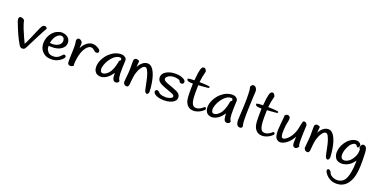

<svg xmlns="http://www.w3.org/2000/svg" viewBox="-19 -1850 6451 3272"><g transform="rotate(20 3206.0 -214.0)"><path d="M44.9 -495.6Q47.4 -495.6 50.3 -495.6Q60.1 -495.6 75.2 -492.2Q94.7 -487.3 116.7 -468.3Q134.3 -393.1 162.8 -322.5Q191.4 -252 222.7 -183.1Q253.9 -114.3 261.5 -101.3Q269 -88.4 266.6 -90.8Q270.5 -94.2 294.9 -146.7Q319.3 -199.2 340.1 -246.3Q360.8 -293.5 380.1 -340.6Q399.4 -387.7 420.2 -432.9Q440.9 -478 463.4 -488.3Q477.5 -494.1 488.3 -494.1Q494.1 -494.1 500 -492.2Q514.2 -486.8 521.5 -478.3Q528.8 -469.7 530.3 -458.5Q509.3 -418.5 491 -388.7Q472.7 -358.9 404.3 -221.7Q335.9 -84.5 325.4 -63.5Q314.9 -42.5 303.7 -24.9Q292.5 -7.3 269.5 -2Q259.8 0 253.4 0Q238.8 0 228 -6.3Q210 -16.1 199.5 -30.8Q189 -45.4 149.4 -121.1Q109.9 -196.8 71.3 -291.7Q32.7 -386.7 25.6 -407.2Q18.6 -427.7 17.6 -446.8Q16.1 -448.7 16.1 -451.7Q16.1 -469.2 23.9 -480.5Q33.2 -493.2 44.9 -495.6Z M665 -252.9Q666.5 -252.4 690.2 -249.8Q713.9 -247.1 748 -251.7Q782.2 -256.3 813.2 -273.4Q844.2 -290.5 858.2 -318.8Q872.1 -347.2 867.4 -375.2Q862.8 -403.3 849.6 -416Q836.4 -428.7 818.4 -432.4Q800.3 -436 781.2 -429.9Q762.2 -423.8 742.4 -407Q722.7 -390.1 708.5 -368.4Q694.3 -346.7 683.8 -321.3Q673.3 -295.9 665 -252.9ZM661.6 -198.7Q661.1 -173.3 665 -154.8Q668.9 -136.2 679 -119.1Q689 -102.1 701.7 -88.6Q714.4 -75.2 730.5 -68.4Q746.6 -61.5 762.7 -58.6Q778.8 -55.7 806.6 -57.1Q834.5 -58.6 854.2 -66.4Q874 -74.2 888.4 -83.7Q902.8 -93.3 913.3 -103.8Q923.8 -114.3 933.6 -126Q943.4 -137.7 951.9 -144Q960.4 -150.4 973.1 -147.9Q985.8 -145.5 993.7 -133.8Q997.6 -128.9 997.6 -121.6Q997.6 -112.3 991.7 -103.5Q983.9 -86.9 963.1 -67.6Q942.4 -48.3 913.6 -32Q884.8 -15.6 854.2 -6.8Q823.7 2 780.8 2Q746.1 2 708 -5.9Q662.1 -19.5 627 -51.8Q591.8 -84 574.7 -129.4Q561 -171.4 561 -211.9V-218.8Q562 -263.2 577.9 -310.5Q593.8 -357.9 628.2 -400.4Q662.6 -442.9 709.5 -466.1Q756.3 -489.3 798.8 -489.3Q841.3 -489.3 877.2 -472.2Q913.1 -455.1 930.4 -429Q947.8 -402.8 951.9 -375Q956.1 -347.2 947.8 -316.4Q939.5 -285.6 910.4 -257.6Q881.3 -229.5 835 -212.9Q791.5 -199.2 754.2 -197.3Q716.8 -195.3 695.8 -196.3Q674.8 -197.3 661.6 -198.7Z M1316.9 -481Q1339.8 -486.3 1361.6 -486.3Q1383.3 -486.3 1410.2 -478Q1437 -469.7 1465.1 -451.4Q1493.2 -433.1 1498.5 -421.6Q1503.9 -410.2 1503.9 -401.4V-397Q1502.9 -384.3 1493.2 -375.5Q1483.4 -366.7 1468 -366.2Q1452.6 -365.7 1438.7 -373.3Q1424.8 -380.9 1406.7 -397Q1388.7 -413.1 1378.2 -417Q1367.7 -420.9 1358.4 -421.6Q1349.1 -422.4 1336.7 -420.2Q1324.2 -418 1312 -410.9Q1299.8 -403.8 1283.9 -389.2Q1268.1 -374.5 1248 -342.5Q1228 -310.5 1214.1 -271.2Q1200.2 -231.9 1191.4 -189.2Q1182.6 -146.5 1178.7 -105.2Q1174.8 -64 1178.2 -21.5Q1148.9 -2 1124 -2H1122.1Q1096.7 -2.9 1083 -19.5Q1072.3 -31.7 1072.3 -84Q1072.3 -99.6 1073.2 -119.6Q1076.2 -201.7 1078.1 -279.5Q1080.1 -357.4 1076.7 -383.5Q1073.2 -409.7 1070.8 -423.6Q1068.4 -437.5 1068.4 -443.8Q1068.4 -454.6 1073.7 -465.8Q1081.1 -481 1096.2 -487.3Q1100.6 -489.3 1107.9 -489.3Q1117.7 -489.3 1128.9 -485.4Q1146.5 -476.6 1159.2 -463.1Q1171.9 -449.7 1173.3 -436.8Q1174.8 -423.8 1173.3 -409.4Q1171.9 -395 1171.1 -366.7Q1170.4 -338.4 1170.4 -340.8Q1171.4 -343.3 1190.4 -376Q1209.5 -408.7 1243.4 -438.7Q1277.3 -468.8 1316.9 -481Z M1856 -486.3Q1864.7 -486.3 1872.6 -486.3Q1897.9 -486.3 1914.6 -481.9Q1936.5 -474.6 1958 -455.3Q1979.5 -436 1976.3 -396.7Q1973.1 -357.4 1971.2 -282.2Q1969.2 -207 1970.7 -172.1Q1972.2 -137.2 1977.5 -103Q1982.9 -68.8 2002 -48.8Q1997.1 -28.3 1990.2 -20.8Q1983.4 -13.2 1973.1 -8.3Q1962.4 -2.9 1942.9 -2.9Q1942.9 -2.9 1945.8 -2.9Q1930.7 -2.9 1920.2 -8.5Q1909.7 -14.2 1903.3 -22.2Q1897 -30.3 1891.6 -44.7Q1886.2 -59.1 1883.3 -86.7Q1880.4 -114.3 1880.4 -137.2Q1880.4 -160.2 1878.4 -147.9Q1880.9 -154.3 1867.7 -134.5Q1854.5 -114.7 1834.5 -92.3Q1814.5 -69.8 1788.3 -50.3Q1762.2 -30.8 1734.4 -19.8Q1706.5 -8.8 1677 -6.3Q1647.5 -3.9 1613.5 -18.1Q1579.6 -32.2 1560.5 -69.8Q1544.4 -99.6 1544.4 -144Q1544.4 -155.3 1545.9 -167.5Q1550.8 -227.5 1587.2 -293.5Q1623.5 -359.4 1674.1 -403.3Q1724.6 -447.3 1771.5 -465.8Q1818.4 -484.4 1856 -486.3ZM1790 -132.3Q1814 -161.1 1829.8 -196.8Q1845.7 -232.4 1854.2 -263.2Q1862.8 -293.9 1866.7 -310.8Q1870.6 -327.6 1876.5 -362.3Q1887.2 -378.9 1901.9 -387.2Q1904.3 -410.2 1897.7 -418Q1891.1 -425.8 1881.8 -427.7Q1872.6 -429.7 1858.9 -428.2Q1845.2 -426.8 1832 -422.4Q1818.8 -418 1801.5 -408.9Q1784.2 -399.9 1759.3 -377.9Q1734.4 -356 1703.6 -312.5Q1672.9 -269 1653.8 -215.3Q1634.8 -161.6 1639.6 -126Q1644.5 -90.3 1661.9 -79.3Q1679.2 -68.4 1702.1 -74Q1725.1 -79.6 1745.8 -93.5Q1766.6 -107.4 1790 -132.3Z M2137.2 -498Q2142.1 -499.5 2146.5 -499.5Q2157.7 -499.5 2174.8 -494.1Q2199.2 -485.4 2200.4 -480.2Q2201.7 -475.1 2199.7 -461.2Q2197.8 -447.3 2195.8 -423.1Q2193.8 -398.9 2192.9 -369.1Q2205.6 -396 2221.4 -417.5Q2237.3 -439 2261.5 -459.2Q2285.6 -479.5 2314.2 -488.5Q2342.8 -497.6 2372.8 -492.4Q2402.8 -487.3 2430.7 -460Q2458.5 -432.6 2482.7 -378.9Q2506.8 -325.2 2521 -256.6Q2535.2 -188 2541 -126Q2545.9 -75.7 2545.9 -54.7Q2545.9 -45.9 2544.4 -42Q2542 -23.4 2531.2 -11.2Q2522.5 -1 2511.2 -1Q2507.3 -1 2504.9 -2Q2491.2 -5.4 2481 -20.8Q2470.7 -36.1 2465.6 -60.8Q2460.4 -85.4 2453.9 -114.3Q2447.3 -143.1 2441.9 -173.6Q2436.5 -204.1 2423.8 -254.9Q2411.1 -305.7 2397.5 -341.1Q2383.8 -376.5 2374.5 -391.1Q2365.2 -405.8 2355.7 -413.3Q2346.2 -420.9 2335.7 -421.6Q2325.2 -422.4 2314.7 -418.7Q2304.2 -415 2290.5 -402.6Q2276.9 -390.1 2260.5 -365.7Q2244.1 -341.3 2232.4 -314.2Q2220.7 -287.1 2212.2 -257.8Q2203.6 -228.5 2196.8 -180.9Q2189.9 -133.3 2188.5 -100.8Q2187 -68.4 2184.8 -52.5Q2182.6 -36.6 2175.5 -21.5Q2168.5 -6.3 2153.6 -4.6Q2138.7 -2.9 2122.1 -7.3Q2105.5 -11.7 2095.7 -26.9Q2085.9 -42 2083.5 -51.3Q2082.5 -53.7 2082.5 -62Q2082.5 -83.5 2090.3 -152.3Q2100.6 -243.2 2101.3 -304.4Q2102.1 -365.7 2100.8 -408.9Q2099.6 -452.1 2102.3 -464.6Q2105 -477.1 2114 -486.1Q2123 -495.1 2137.2 -498Z M3045.9 -418.5Q3046.9 -411.6 3046.9 -405.3Q3046.9 -397.9 3044.9 -389.6Q3036.1 -373.5 3018.1 -368.9Q3000 -364.3 2986.6 -371.1Q2973.1 -377.9 2969.2 -386.7Q2965.3 -395.5 2959.5 -404.8Q2953.6 -414.1 2929.4 -420.9Q2905.3 -427.7 2883.3 -430.2Q2861.3 -432.6 2836.2 -430.2Q2811 -427.7 2783.2 -418.2Q2755.4 -408.7 2731.4 -385.3Q2707.5 -361.8 2718.3 -335.4Q2729 -309.1 2811.8 -280Q2894.5 -251 2960.9 -222.7Q3027.3 -194.3 3036.9 -147.9Q3046.4 -101.6 3023.7 -70.6Q3001 -39.6 2961.7 -23.2Q2922.4 -6.8 2882.3 -1Q2853 2.9 2821.8 2.9Q2810.5 2.9 2801.3 2Q2759.3 0 2723.9 -8.8Q2688.5 -17.6 2663.1 -33.7Q2637.7 -49.8 2630.4 -69.6Q2623 -89.4 2630.6 -102.5Q2638.2 -115.7 2652.8 -119.6Q2667.5 -123.5 2680.2 -116.5Q2692.9 -109.4 2701.7 -98.4Q2710.4 -87.4 2729.5 -76.7Q2748.5 -65.9 2778.8 -61.3Q2809.1 -56.6 2832.5 -56.6Q2856 -56.6 2882.3 -62.7Q2908.7 -68.8 2931.6 -81.1Q2954.6 -93.3 2953.1 -117.7Q2948.2 -142.1 2884.3 -164.6Q2820.3 -187 2762.5 -209.2Q2704.6 -231.4 2674.6 -252.2Q2644.5 -272.9 2634 -296.6Q2623.5 -320.3 2623.5 -347.2Q2623.5 -375 2638.7 -401.1Q2653.8 -427.2 2685.8 -447Q2717.8 -466.8 2756.8 -478.5Q2795.9 -490.2 2847.2 -491.2H2860.4Q2901.4 -491.2 2932.1 -485.4Q2964.4 -479 2989.5 -467.5Q3014.6 -456.1 3027.8 -445.6Q3041 -435.1 3045.9 -418.5Z M3252.4 -747.1Q3263.7 -755.9 3275.9 -755.9Q3283.7 -755.9 3292 -752.4Q3314 -745.1 3328.6 -700.2Q3312.5 -637.7 3304.9 -598.6Q3297.4 -559.6 3290 -497.1Q3335 -496.6 3394.3 -492.9Q3453.6 -489.3 3467.3 -485.8Q3481 -482.4 3481 -470.2Q3481 -458 3461.4 -453.9Q3441.9 -449.7 3362.3 -444.8Q3329.1 -442.9 3287.6 -439.9Q3284.2 -383.8 3285.2 -301Q3286.1 -218.3 3292.2 -175Q3298.3 -131.8 3312.3 -104.7Q3326.2 -77.6 3344 -69.8Q3361.8 -62 3380.6 -61.3Q3399.4 -60.5 3422.1 -67.4Q3444.8 -74.2 3463.6 -85.7Q3482.4 -97.2 3491.9 -105.7Q3501.5 -114.3 3509.8 -122.1Q3518.1 -129.9 3530.5 -127.4Q3543 -125 3546.4 -111.8Q3547.9 -109.4 3547.9 -104.5Q3547.9 -94.7 3542 -85.4Q3473.1 -16.6 3380.9 -2.9Q3368.2 -2 3356 -2Q3249 -2 3208.5 -109.9Q3199.2 -133.8 3193.6 -188.7Q3188 -243.7 3191.9 -434.1Q3146 -432.6 3118.2 -439.9Q3080.6 -446.3 3080.6 -474.1V-482.9Q3101.6 -494.1 3197.8 -496.1Q3206.1 -592.3 3211.7 -627.9Q3217.3 -663.6 3226.1 -698Q3234.9 -732.4 3252.4 -747.1Z M3873.5 -486.3Q3882.3 -486.3 3890.1 -486.3Q3915.5 -486.3 3932.1 -481.9Q3954.1 -474.6 3975.6 -455.3Q3997.1 -436 3993.9 -396.7Q3990.7 -357.4 3988.8 -282.2Q3986.8 -207 3988.3 -172.1Q3989.7 -137.2 3995.1 -103Q4000.5 -68.8 4019.5 -48.8Q4014.6 -28.3 4007.8 -20.8Q4001 -13.2 3990.7 -8.3Q3980 -2.9 3960.4 -2.9Q3960.4 -2.9 3963.4 -2.9Q3948.2 -2.9 3937.7 -8.5Q3927.2 -14.2 3920.9 -22.2Q3914.6 -30.3 3909.2 -44.7Q3903.8 -59.1 3900.9 -86.7Q3897.9 -114.3 3897.9 -137.2Q3897.9 -160.2 3896 -147.9Q3898.4 -154.3 3885.3 -134.5Q3872.1 -114.7 3852.1 -92.3Q3832 -69.8 3805.9 -50.3Q3779.8 -30.8 3752 -19.8Q3724.1 -8.8 3694.6 -6.3Q3665 -3.9 3631.1 -18.1Q3597.2 -32.2 3578.1 -69.8Q3562 -99.6 3562 -144Q3562 -155.3 3563.5 -167.5Q3568.4 -227.5 3604.7 -293.5Q3641.1 -359.4 3691.7 -403.3Q3742.2 -447.3 3789.1 -465.8Q3835.9 -484.4 3873.5 -486.3ZM3807.6 -132.3Q3831.5 -161.1 3847.4 -196.8Q3863.3 -232.4 3871.8 -263.2Q3880.4 -293.9 3884.3 -310.8Q3888.2 -327.6 3894 -362.3Q3904.8 -378.9 3919.4 -387.2Q3921.9 -410.2 3915.3 -418Q3908.7 -425.8 3899.4 -427.7Q3890.1 -429.7 3876.5 -428.2Q3862.8 -426.8 3849.6 -422.4Q3836.4 -418 3819.1 -408.9Q3801.8 -399.9 3776.9 -377.9Q3752 -356 3721.2 -312.5Q3690.4 -269 3671.4 -215.3Q3652.3 -161.6 3657.2 -126Q3662.1 -90.3 3679.4 -79.3Q3696.8 -68.4 3719.7 -74Q3742.7 -79.6 3763.4 -93.5Q3784.2 -107.4 3807.6 -132.3Z M4151.4 -753.9Q4159.2 -761.2 4174.3 -761.2Q4185.5 -761.2 4200.2 -754.4Q4227.1 -740.7 4240.2 -697.3Q4242.2 -684.1 4242.2 -665.5Q4242.2 -638.2 4238.3 -596.7Q4234.4 -527.8 4230.7 -426.5Q4227.1 -325.2 4225.8 -279.1Q4224.6 -232.9 4225.8 -171.4Q4227.1 -109.9 4231.7 -83.7Q4236.3 -57.6 4238.8 -48.8Q4241.2 -44.4 4241.2 -38.6Q4241.2 -33.2 4238.8 -28.8Q4235.8 -20 4229.2 -13.2Q4222.7 -6.3 4210.9 -3.9Q4205.6 -2.9 4199.7 -2.9Q4191.4 -2.9 4177.2 -5.9Q4158.7 -10.3 4145.8 -30.8Q4132.8 -51.3 4128.9 -83.5Q4127 -96.7 4127 -117.2Q4127 -144 4129.9 -180.7Q4134.8 -246.1 4138.9 -347.4Q4143.1 -448.7 4143.1 -503.4Q4143.1 -558.1 4141.1 -600.6Q4139.2 -643.1 4137 -665Q4134.8 -687 4126.5 -718.8Q4136.2 -741.2 4151.4 -753.9Z M4497.1 -747.1Q4508.3 -755.9 4520.5 -755.9Q4528.3 -755.9 4536.6 -752.4Q4558.6 -745.1 4573.2 -700.2Q4557.1 -637.7 4549.6 -598.6Q4542 -559.6 4534.7 -497.1Q4579.6 -496.6 4638.9 -492.9Q4698.2 -489.3 4711.9 -485.8Q4725.6 -482.4 4725.6 -470.2Q4725.6 -458 4706.1 -453.9Q4686.5 -449.7 4606.9 -444.8Q4573.7 -442.9 4532.2 -439.9Q4528.8 -383.8 4529.8 -301Q4530.8 -218.3 4536.9 -175Q4543 -131.8 4556.9 -104.7Q4570.8 -77.6 4588.6 -69.8Q4606.4 -62 4625.2 -61.3Q4644 -60.5 4666.7 -67.4Q4689.5 -74.2 4708.3 -85.7Q4727.1 -97.2 4736.6 -105.7Q4746.1 -114.3 4754.4 -122.1Q4762.7 -129.9 4775.1 -127.4Q4787.6 -125 4791 -111.8Q4792.5 -109.4 4792.5 -104.5Q4792.5 -94.7 4786.6 -85.4Q4717.8 -16.6 4625.5 -2.9Q4612.8 -2 4600.6 -2Q4493.7 -2 4453.1 -109.9Q4443.8 -133.8 4438.2 -188.7Q4432.6 -243.7 4436.5 -434.1Q4390.6 -432.6 4362.8 -439.9Q4325.2 -446.3 4325.2 -474.1V-482.9Q4346.2 -494.1 4442.4 -496.1Q4450.7 -592.3 4456.3 -627.9Q4461.9 -663.6 4470.7 -698Q4479.5 -732.4 4497.1 -747.1Z M4893.6 -484.4Q4915.5 -484.4 4929.2 -471.4Q4942.9 -458.5 4943.8 -435.1Q4944.8 -411.6 4937 -378.7Q4929.2 -345.7 4923.6 -306.4Q4918 -267.1 4916.3 -219.2Q4914.6 -171.4 4915.5 -152.3Q4916.5 -133.3 4921.9 -113.3Q4927.2 -93.3 4934.3 -87.6Q4941.4 -82 4951.7 -80.3Q4961.9 -78.6 4977.1 -84.2Q4992.2 -89.8 5008.8 -102.1Q5025.4 -114.3 5044.9 -134.3Q5064.5 -154.3 5082 -180.7Q5099.6 -207 5115.2 -240.5Q5130.9 -273.9 5142.1 -317.1Q5153.3 -360.4 5160.9 -408Q5168.5 -455.6 5186.5 -477.1Q5216.8 -479 5231.9 -466.1Q5247.1 -453.1 5254.4 -426.8Q5251.5 -383.8 5248 -281.5Q5244.6 -179.2 5246.8 -116.9Q5249 -54.7 5263.7 -47.4Q5250.5 -23.4 5233.4 -10.7Q5220.2 0 5204.6 0Q5197.8 0 5192.4 -1Q5170.4 -6.3 5161.1 -24.4Q5151.9 -42.5 5151.9 -82.3Q5151.9 -122.1 5155.3 -186.5Q5149.4 -173.3 5131.3 -145.8Q5113.3 -118.2 5081.1 -82.5Q5043 -45.4 5007.3 -25.6Q4971.7 -5.9 4937.3 -2.9Q4902.8 0 4872.6 -22.2Q4842.3 -44.4 4832.5 -92.3Q4825.7 -131.3 4825.7 -174.3Q4825.7 -184.6 4825.7 -193.4Q4827.6 -246.1 4834.2 -313.2Q4840.8 -380.4 4844.5 -409.7Q4848.1 -439 4846.7 -460.9Q4871.6 -484.4 4893.6 -484.4Z M5413.6 -498Q5418.5 -499.5 5422.9 -499.5Q5434.1 -499.5 5451.2 -494.1Q5475.6 -485.4 5476.8 -480.2Q5478 -475.1 5476.1 -461.2Q5474.1 -447.3 5472.2 -423.1Q5470.2 -398.9 5469.2 -369.1Q5481.9 -396 5497.8 -417.5Q5513.7 -439 5537.8 -459.2Q5562 -479.5 5590.6 -488.5Q5619.1 -497.6 5649.2 -492.4Q5679.2 -487.3 5707 -460Q5734.9 -432.6 5759 -378.9Q5783.2 -325.2 5797.4 -256.6Q5811.5 -188 5817.4 -126Q5822.3 -75.7 5822.3 -54.7Q5822.3 -45.9 5820.8 -42Q5818.4 -23.4 5807.6 -11.2Q5798.8 -1 5787.6 -1Q5783.7 -1 5781.2 -2Q5767.6 -5.4 5757.3 -20.8Q5747.1 -36.1 5741.9 -60.8Q5736.8 -85.4 5730.2 -114.3Q5723.6 -143.1 5718.3 -173.6Q5712.9 -204.1 5700.2 -254.9Q5687.5 -305.7 5673.8 -341.1Q5660.2 -376.5 5650.9 -391.1Q5641.6 -405.8 5632.1 -413.3Q5622.6 -420.9 5612.1 -421.6Q5601.6 -422.4 5591.1 -418.7Q5580.6 -415 5566.9 -402.6Q5553.2 -390.1 5536.9 -365.7Q5520.5 -341.3 5508.8 -314.2Q5497.1 -287.1 5488.5 -257.8Q5480 -228.5 5473.1 -180.9Q5466.3 -133.3 5464.8 -100.8Q5463.4 -68.4 5461.2 -52.5Q5459 -36.6 5451.9 -21.5Q5444.8 -6.3 5429.9 -4.6Q5415 -2.9 5398.4 -7.3Q5381.8 -11.7 5372.1 -26.9Q5362.3 -42 5359.9 -51.3Q5358.9 -53.7 5358.9 -62Q5358.9 -83.5 5366.7 -152.3Q5377 -243.2 5377.7 -304.4Q5378.4 -365.7 5377.2 -408.9Q5376 -452.1 5378.7 -464.6Q5381.3 -477.1 5390.4 -486.1Q5399.4 -495.1 5413.6 -498Z M6179.7 -473.6Q6220.2 -454.6 6228.3 -432.6Q6236.3 -410.6 6225.6 -392.6Q6214.8 -374.5 6203.1 -372.6Q6191.4 -370.6 6183.3 -385Q6175.3 -399.4 6166 -406Q6156.7 -412.6 6143.1 -412.6Q6129.4 -412.6 6116.9 -406.2Q6104.5 -399.9 6091.6 -390.6Q6078.6 -381.3 6066.4 -366Q6054.2 -350.6 6042.7 -330.1Q6031.2 -309.6 6018.3 -278.3Q6005.4 -247.1 5999 -214.1Q5992.7 -181.2 5995.6 -150.6Q5998.5 -120.1 6011.7 -105.5Q6024.9 -90.8 6043.7 -87.6Q6062.5 -84.5 6082 -88.6Q6101.6 -92.8 6122.1 -103.8Q6142.6 -114.7 6161.4 -131.6Q6180.2 -148.4 6202.6 -182.6Q6225.1 -216.8 6237.1 -250.5Q6249 -284.2 6251 -341.3Q6250 -355 6241 -365.5Q6231.9 -376 6233.6 -390.6Q6235.4 -405.3 6243.7 -421.9Q6252 -438.5 6269.3 -446.3Q6286.6 -454.1 6308.1 -443.8Q6329.6 -433.6 6338.6 -410.9Q6347.7 -388.2 6351.6 -354.2Q6355.5 -320.3 6357.4 -203.6V-152.8Q6357.4 -72.8 6352.5 -25.9Q6346.7 34.7 6335.4 85.7Q6324.2 136.7 6301 181.9Q6277.8 227.1 6252.7 254.9Q6227.5 282.7 6199 299.1Q6170.4 315.4 6144.8 322.8Q6119.1 330.1 6088.9 332Q6078.1 333 6067.9 333Q6047.4 333 6025.9 330.1Q5993.7 325.2 5966.6 312.3Q5939.5 299.3 5917.7 283.2Q5896 267.1 5884.8 254.2Q5873.5 241.2 5864.7 228.5Q5856 215.8 5849.4 204.3Q5842.8 192.9 5839.8 181.6Q5839.8 178.2 5839.8 175.3Q5839.8 167 5844.7 158.7Q5850.6 148.4 5863.3 146.5Q5876 144.5 5888.4 152.8Q5900.9 161.1 5908.2 173.1Q5915.5 185.1 5919.2 196.5Q5922.9 208 5931.6 218.5Q5940.4 229 5957 240.5Q5973.6 252 5992.9 259.3Q6012.2 266.6 6033 269.5Q6053.7 272.5 6073.7 271Q6093.8 269.5 6109.4 264.4Q6125 259.3 6139.4 252.7Q6153.8 246.1 6167.5 234.1Q6181.2 222.2 6193.1 204.8Q6205.1 187.5 6214.1 167Q6223.1 146.5 6231.7 118.4Q6240.2 90.3 6246.8 46.9Q6253.4 3.4 6257.6 -33.7Q6261.7 -70.8 6261.2 -111.8Q6260.7 -152.8 6260.7 -156.2Q6258.8 -150.9 6240.7 -127.2Q6222.7 -103.5 6191.9 -77.1Q6161.1 -50.8 6117.4 -34.4Q6073.7 -18.1 6032.2 -19.3Q5990.7 -20.5 5960.2 -37.1Q5929.7 -53.7 5910.4 -94.7Q5891.1 -135.7 5896 -193.1Q5900.9 -250.5 5924.3 -300Q5947.8 -349.6 5983.2 -390.6Q6018.6 -431.6 6070.3 -458.5Q6110.8 -478 6147 -478Q6163.6 -478 6179.7 -473.6Z"/></g></svg>

Font: Myanmar Kalay
Style: Regular
Weight: 400
Designer: Khon Soe Zaw Thu
Foundry: PaOh Unicode khonsoezawthu@gmail.com and @hotmail.com
Version: Version 1.20 December 6, 2016